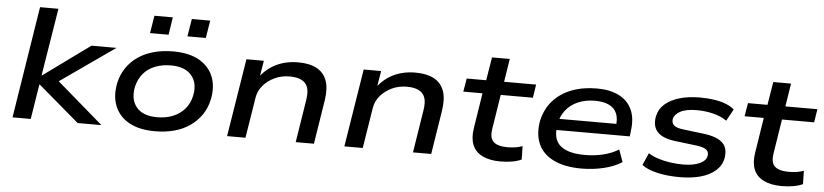

<svg xmlns="http://www.w3.org/2000/svg" viewBox="-43 -956 5180 1207"><g transform="rotate(5 2546.5 -352.5)"><path d="M57 0 169 -705H285L216 -279H219L512 -492H670L302 -234L298 -276L618 0H468L210 -220H207L172 0Z M956 9Q856 9 792 -27Q728 -63 702.5 -127Q677 -191 694 -273Q706 -327 735 -369.5Q764 -412 807.5 -441.5Q851 -471 906.5 -486Q962 -501 1027 -501Q1127 -501 1191 -465Q1255 -429 1280.5 -365.5Q1306 -302 1289 -220Q1277 -165 1248 -123Q1219 -81 1176 -51Q1133 -21 1077.5 -6Q1022 9 956 9ZM962 -80Q1018 -80 1062 -98Q1106 -116 1135.5 -150Q1165 -184 1176 -233Q1193 -314 1151.5 -363Q1110 -412 1021 -412Q966 -412 921.5 -394.5Q877 -377 848 -343Q819 -309 807 -259Q791 -178 831.5 -129Q872 -80 962 -80ZM1108 -603 1126 -714H1242L1224 -603ZM872 -603 890 -714H1006L989 -603Z M1411 0 1490 -492H1600L1582 -383H1574Q1616 -441 1677.5 -471Q1739 -501 1816 -501Q1887 -501 1932.5 -477Q1978 -453 1996.5 -404Q2015 -355 2003 -277L1959 0H1844L1887 -271Q1895 -322 1884 -351Q1873 -380 1844.5 -394Q1816 -408 1771 -408Q1718 -408 1674.5 -387Q1631 -366 1603 -332.5Q1575 -299 1568 -256L1527 0Z M2151 0 2230 -492H2340L2322 -383H2314Q2356 -441 2417.5 -471Q2479 -501 2556 -501Q2627 -501 2672.5 -477Q2718 -453 2736.5 -404Q2755 -355 2743 -277L2699 0H2584L2627 -271Q2635 -322 2624 -351Q2613 -380 2584.5 -394Q2556 -408 2511 -408Q2458 -408 2414.5 -387Q2371 -366 2343 -332.5Q2315 -299 2308 -256L2267 0Z M3136 9Q3068 9 3022.5 -13.5Q2977 -36 2959.5 -79Q2942 -122 2952 -185L2987 -408H2866L2880 -492H3003L3027 -638H3139L3116 -492H3318L3305 -408H3102L3068 -193Q3058 -133 3084.5 -108.5Q3111 -84 3174 -84Q3198 -84 3221.5 -87.5Q3245 -91 3267 -99L3269 -15Q3244 -3 3209.5 3Q3175 9 3136 9Z M3648 9Q3541 9 3471.5 -25Q3402 -59 3374.5 -122Q3347 -185 3363 -270Q3380 -344 3426 -395.5Q3472 -447 3542.5 -474Q3613 -501 3701 -501Q3783 -501 3839.5 -473Q3896 -445 3922 -390.5Q3948 -336 3937 -254L3933 -219H3445L3456 -290H3866L3840 -271Q3848 -323 3833.5 -356.5Q3819 -390 3784 -406.5Q3749 -423 3696 -423Q3637 -423 3590 -403Q3543 -383 3513 -345.5Q3483 -308 3473 -254V-249Q3463 -193 3480 -155Q3497 -117 3542 -97.5Q3587 -78 3662 -78Q3722 -78 3776 -91Q3830 -104 3874 -131L3902 -54Q3857 -24 3789 -7.5Q3721 9 3648 9Z M4269 9Q4187 9 4124 -6Q4061 -21 4028 -47L4062 -124Q4088 -107 4123.5 -95.5Q4159 -84 4199.5 -78Q4240 -72 4281 -72Q4345 -72 4385 -90Q4425 -108 4431 -138Q4436 -163 4419.5 -177.5Q4403 -192 4357 -198L4217 -215Q4139 -225 4106.5 -261Q4074 -297 4086 -360Q4096 -406 4131.5 -437Q4167 -468 4223.5 -484.5Q4280 -501 4351 -501Q4401 -501 4443 -494.5Q4485 -488 4517.5 -475Q4550 -462 4569 -444L4528 -370Q4493 -395 4443 -407.5Q4393 -420 4338 -420Q4270 -420 4234.5 -400Q4199 -380 4193 -353Q4188 -328 4204 -312.5Q4220 -297 4264 -292L4402 -275Q4482 -264 4516 -230Q4550 -196 4538 -131Q4528 -85 4491 -53.5Q4454 -22 4397 -6.5Q4340 9 4269 9Z M4911 9Q4843 9 4797.5 -13.5Q4752 -36 4734.5 -79Q4717 -122 4727 -185L4762 -408H4641L4655 -492H4778L4802 -638H4914L4891 -492H5093L5080 -408H4877L4843 -193Q4833 -133 4859.5 -108.5Q4886 -84 4949 -84Q4973 -84 4996.5 -87.5Q5020 -91 5042 -99L5044 -15Q5019 -3 4984.5 3Q4950 9 4911 9Z"/></g></svg>

Font: Nunito Sans 10pt Expanded SemiBold
Style: Italic
Weight: 600
Width: 7
Italic angle: -9°
Designer: Vernon Adams
Foundry: Vernon Adams
Version: Version 3.101;gftools[0.9.27]